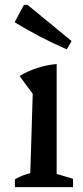

<svg xmlns="http://www.w3.org/2000/svg" viewBox="-20 -766 339 786"><path d="M41 0V-32Q55 -40 70.5 -46.5Q86 -53 104 -57L114 -382L60 -455Q94 -475 132 -487.5Q170 -500 212 -504V-54L279 -34V0ZM253 -564Q198 -588 145 -615.5Q92 -643 40 -675L78 -746H93L273 -598Z"/></svg>

Font: Piazzolla Thin SemiBold
Style: Regular
Weight: 600
Version: Version 2.005